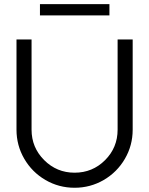

<svg xmlns="http://www.w3.org/2000/svg" viewBox="-20 -885 711 915"><path d="M170.4 -811.5V-865.2H501.5V-811.5ZM58.6 -267.1V-696.8H130.4V-267.1Q130.4 -182.1 190.4 -122.1Q250.5 -62 335.4 -62Q420.9 -62 480.7 -121.8Q540.5 -181.6 540.5 -267.1V-696.8H612.3V-267.1Q612.3 -191.9 575.2 -128.2Q538.1 -64.5 474.4 -27.3Q410.6 9.8 335.4 9.8Q260.3 9.8 196.5 -27.3Q132.8 -64.5 95.7 -128.2Q58.6 -191.9 58.6 -267.1Z"/></svg>

Font: Basically A Sans Serif
Style: Regular
Weight: 400
Designer: Hyung-Suk Kim
Foundry: Mental Design
Version: 1.000